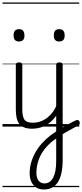

<svg xmlns="http://www.w3.org/2000/svg" viewBox="-20 -1016 661 1541"><path d="M237 17Q199 17 173.5 6.5Q148 -4 133.5 -24Q119 -44 113 -72.5Q107 -101 107 -137V-496Q107 -506 113 -510.5Q119 -515 132 -515Q146 -515 152.5 -510.5Q159 -506 159 -496V-137Q159 -82 175.5 -56.5Q192 -31 243 -31Q252 -31 256.5 -23.5Q261 -16 260.5 -7Q260 2 254.5 9.5Q249 17 237 17ZM133 -683Q111 -683 100 -695Q89 -707 89 -732Q89 -757 100 -769.5Q111 -782 133 -782Q154 -782 165 -769.5Q176 -757 176 -732Q177 -707 165.5 -695Q154 -683 133 -683ZM235 17Q224 17 218.5 9.5Q213 2 213.5 -7Q214 -16 221 -23.5Q228 -31 241 -31Q278 -31 309 -43Q340 -55 364 -75Q388 -95 406 -120Q424 -145 434 -172Q438 -183 447 -182.5Q456 -182 462 -174.5Q468 -167 465 -157Q454 -124 434 -93Q414 -62 385.5 -37Q357 -12 319 2.5Q281 17 235 17ZM463 19Q478 10 494.5 0.5Q511 -9 527 -18.5Q543 -28 559.5 -36Q576 -44 591 -51Q600 -55 607.5 -51.5Q615 -48 618.5 -39.5Q622 -31 619.5 -22Q617 -13 606 -8Q591 0 573.5 9.5Q556 19 537.5 29Q519 39 501 50Q483 61 466 71ZM331 505Q297 505 271.5 489Q246 473 232 443.5Q218 414 218 375Q218 332 229.5 290.5Q241 249 262.5 210Q284 171 315 136Q346 101 385 71Q396 63 407.5 55Q419 47 431 39V-496Q431 -506 437.5 -510.5Q444 -515 457 -515Q471 -515 477 -510.5Q483 -506 483 -496V267Q483 325 473.5 370Q464 415 445 445Q426 475 397.5 490Q369 505 331 505ZM337 456Q359 456 376.5 444.5Q394 433 406 411Q418 389 424.5 355.5Q431 322 431 278V96Q421 102 412 109Q403 116 394 123Q363 149 340 178Q317 207 302 238.5Q287 270 279.5 304Q272 338 272 373Q272 398 280 417Q288 436 302.5 446Q317 456 337 456ZM455 -683Q433 -683 422.5 -695Q412 -707 412 -732Q412 -757 422.5 -769.5Q433 -782 455 -782Q477 -782 488 -769.5Q499 -757 499 -732Q499 -707 488 -695Q477 -683 455 -683ZM0 476H616V486H0ZM0 -20H616V0H0ZM0 -505H616V-500H0ZM0 -996H616V-986H0Z"/></svg>

Font: Playwrite PL Guides
Style: Regular
Weight: 400
Designer: Veronika Burian, José Scaglione
Foundry: TypeTogether
Version: Version 1.003